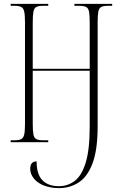

<svg xmlns="http://www.w3.org/2000/svg" viewBox="-20 -734 625 991"><path d="M284 237Q259 237 237.5 232.5Q216 228 198 220Q170 207 153 185Q136 163 136 137Q136 99 169 99Q169 166 199 196.5Q229 227 284 227Q330 227 366 199.5Q402 172 422.5 105Q443 38 443 -80V-369H149V-95Q149 -58 152.5 -40Q156 -22 167.5 -16Q179 -10 203 -10H229V0H35V-10H55Q78 -10 89.5 -16Q101 -22 105 -40Q109 -58 109 -95V-619Q109 -656 105 -674Q101 -692 89.5 -698Q78 -704 54 -704H35V-714H229V-704H203Q179 -704 167.5 -698Q156 -692 152.5 -674Q149 -656 149 -619V-379H443V-619Q443 -656 439.5 -674Q436 -692 424.5 -698Q413 -704 389 -704H364V-714H559V-704H538Q514 -704 502.5 -698Q491 -692 487.5 -674Q484 -656 484 -619V-82Q484 38 458 108Q432 178 386.5 207.5Q341 237 284 237Z"/></svg>

Font: Noto Serif Display ExtraCondensed ExtraLight
Style: Regular
Weight: 200
Width: 2
Designer: Monotype Design Team
Foundry: Monotype Imaging Inc.
Version: Version 2.009